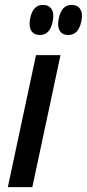

<svg xmlns="http://www.w3.org/2000/svg" viewBox="-20 -764 355 784"><path d="M143 -621Q118 -621 107.5 -639Q97 -657 103 -688Q114 -744 155 -744Q180 -744 191 -726Q202 -708 195 -676Q184 -621 143 -621ZM259 -621Q234 -621 223.5 -639.5Q213 -658 220 -688Q231 -744 272 -744Q297 -744 308 -726Q319 -708 312 -676Q300 -621 259 -621ZM12 0 127 -539H227L112 0Z"/></svg>

Font: Noto Sans SemiCondensed Medium
Style: Italic
Weight: 500
Width: 4
Italic angle: -12°
Designer: Monotype Design Team
Foundry: Monotype Imaging Inc.
Version: Version 2.013; ttfautohint (v1.8.4.7-5d5b)